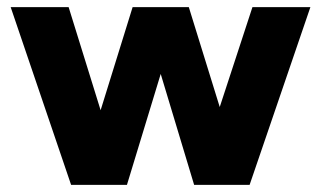

<svg xmlns="http://www.w3.org/2000/svg" viewBox="-20 -520 903 540"><path d="M432 -312 337 0H180L10 -500H173L263 -210L353 -500H511L598 -219L690 -500H853L682 0H526Z"/></svg>

Font: Oak Sans ExtraBold
Style: Regular
Weight: 800
Designer: Erik Kennedy, Walven
Foundry: Erik Kennedy, Walven
Version: Version 1.000